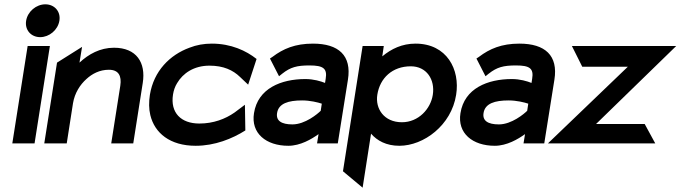

<svg xmlns="http://www.w3.org/2000/svg" viewBox="-20 -664 3151 889"><path d="M101 -568C94 -525 124 -492 166 -492C208 -492 248 -525 255 -568C262 -611 232 -644 190 -644C148 -644 108 -611 101 -568ZM37 0H140L211 -451H108Z M185 0H289L318 -186C326 -234 351 -272 380 -298C406 -322 441 -341 484 -341C529 -341 544 -313 537 -267L495 0H597L641 -280C656 -374 612 -443 508 -443C443 -443 390 -413 348 -374L360 -447L244 -374Z M674 -225C669 -192 669 -160 676 -131C696 -48 767 11 886 11C975 11 1056 -22 1116 -60L1114 -179L1066 -143C1023 -113 968 -92 903 -92C818 -92 768 -142 781 -226C784 -245 790 -263 800 -279C827 -325 878 -360 950 -360C1015 -360 1059 -339 1091 -308L1129 -272L1168 -391C1120 -429 1050 -462 961 -462C924 -462 890 -456 857 -443C767 -410 692 -336 674 -225Z M1156 -140C1141 -47 1212 11 1315 11C1371 11 1423 -20 1455 -43L1448 0H1544L1591 -295C1609 -407 1548 -462 1429 -462C1346 -462 1291 -438 1242 -401L1230 -393L1272 -311L1287 -323C1325 -353 1355 -361 1413 -361C1477 -361 1496 -347 1488 -299L1485 -280C1465 -288 1432 -298 1394 -298C1282 -298 1174 -255 1156 -140ZM1263 -141C1270 -185 1315 -199 1379 -199C1416 -199 1452 -190 1470 -184L1465 -151C1451 -137 1393 -88 1334 -88C1283 -88 1257 -105 1263 -141Z M1568 129 1659 205 1698 -45C1726 -13 1768 11 1829 11C1942 11 2070 -84 2092 -225C2111 -342 2049 -462 1904 -462C1842 -462 1792 -438 1750 -403L1757 -451H1659ZM1727 -225C1739 -303 1797 -357 1882 -357C1955 -357 1995 -296 1984 -225C1974 -160 1918 -98 1841 -98C1758 -98 1717 -161 1727 -225Z M2112 -140C2097 -47 2168 11 2271 11C2327 11 2379 -20 2411 -43L2404 0H2500L2547 -295C2565 -407 2504 -462 2385 -462C2302 -462 2247 -438 2198 -401L2186 -393L2228 -311L2243 -323C2281 -353 2311 -361 2369 -361C2433 -361 2452 -347 2444 -299L2441 -280C2421 -288 2388 -298 2350 -298C2238 -298 2130 -255 2112 -140ZM2219 -141C2226 -185 2271 -199 2335 -199C2372 -199 2408 -190 2426 -184L2421 -151C2407 -137 2349 -88 2290 -88C2239 -88 2213 -105 2219 -141Z M2517 0H3014L2965 -90H2740L3111 -451H2628L2676 -355H2887Z"/></svg>

Font: Charger Sport
Style: BlkObl
Weight: 900
Designer: Jasper
Foundry: Cannot Into Space Fonts
Version: Version 1.1